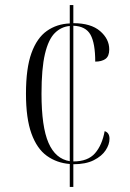

<svg xmlns="http://www.w3.org/2000/svg" viewBox="-20 -734 511 754"><path d="M254 -90Q203 -94 164 -122Q125 -150 103.5 -209.5Q82 -269 82 -366Q82 -466 103.5 -525.5Q125 -585 164 -612.5Q203 -640 254 -642V-714H268V-643Q337 -643 373 -612Q409 -581 409 -540Q409 -513 394 -502.5Q379 -492 354 -492Q354 -564 335.5 -597.5Q317 -631 268 -633V-100Q325 -100 353 -132Q381 -164 391 -219Q410 -213 410 -189Q410 -167 395 -144Q380 -121 348.5 -105Q317 -89 268 -89V0H254ZM254 -632Q220 -629 195 -604Q170 -579 156.5 -522Q143 -465 143 -366Q143 -236 170.5 -173Q198 -110 254 -101Z"/></svg>

Font: Noto Serif Display Condensed Light
Style: Regular
Weight: 300
Width: 3
Designer: Monotype Design Team
Foundry: Monotype Imaging Inc.
Version: Version 2.009